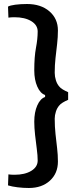

<svg xmlns="http://www.w3.org/2000/svg" viewBox="-20 -754 410 958"><path d="M115 -734Q82 -734 56 -730.5Q30 -727 20 -721L22 -666Q27 -667 35.5 -667.5Q44 -668 52 -668Q104 -668 136 -648.5Q168 -629 168 -597Q168 -560 159.5 -515.5Q151 -471 151 -403Q151 -356 166 -322Q181 -288 205 -280V-270Q181 -262 166 -228Q151 -194 151 -147Q151 -117 155 -81Q159 -45 163.5 -11.5Q168 22 168 47Q168 79 136 98.5Q104 118 52 118Q44 118 35.5 117.5Q27 117 22 116L20 171Q39 177 67.5 180.5Q96 184 124 184Q189 184 229 147.5Q269 111 269 52Q269 19 265 -14.5Q261 -48 257 -85Q253 -122 253 -162Q253 -179 259 -197.5Q265 -216 276 -228Q281 -235 293.5 -242.5Q306 -250 320 -256V-294Q306 -300 293.5 -307.5Q281 -315 276 -322Q265 -334 259 -353Q253 -372 253 -391Q253 -429 257 -464.5Q261 -500 265 -534.5Q269 -569 269 -602Q269 -661 226.5 -697.5Q184 -734 115 -734Z"/></svg>

Font: Karma Variable Light
Style: Regular
Weight: 300
Designer: Joana Correia
Foundry: Indian Type Foundry
Version: Version 3.000